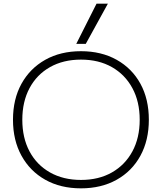

<svg xmlns="http://www.w3.org/2000/svg" viewBox="-20 -1020 885 1050"><path d="M423 10Q311 10 227.5 -37Q144 -84 97.5 -168.5Q51 -253 51 -365Q51 -478 97.5 -562Q144 -646 227.5 -693Q311 -740 423 -740Q534 -740 618 -693Q702 -646 748 -562Q794 -478 794 -365Q794 -253 748 -168.5Q702 -84 618 -37Q534 10 423 10ZM423 -36Q520 -36 592 -77Q664 -118 704 -192Q744 -266 744 -365Q744 -464 704 -538Q664 -612 592 -653Q520 -694 423 -694Q326 -694 253.5 -653Q181 -612 141.5 -538Q102 -464 102 -365Q102 -266 141.5 -192Q181 -118 253.5 -77Q326 -36 423 -36ZM449 -780H397L508 -1000H570Z"/></svg>

Font: M PLUS 2 Light
Style: Regular
Weight: 300
Designer: Coji Morishita
Foundry: UNDERFOREST DESIGN
Version: Version 1.001